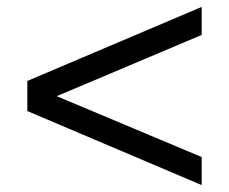

<svg xmlns="http://www.w3.org/2000/svg" viewBox="-20 -518 662 555"><path d="M563 17 59 -197V-284L563 -498V-417L144 -240L563 -64Z"/></svg>

Font: Zen Kaku Gothic New Medium
Style: Regular
Weight: 500
Designer: Yoshimichi Ohira
Foundry: Positype
Version: Version 1.002